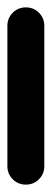

<svg xmlns="http://www.w3.org/2000/svg" viewBox="-20 -500 140 520"><path d="M0 -50H100V-430H0ZM50 -100Q29 -100 14.5 -85.5Q0 -71 0 -50Q0 -29 14.5 -14.5Q29 0 50 0Q71 0 85.5 -14.5Q100 -29 100 -50Q100 -71 85.5 -85.5Q71 -100 50 -100ZM50 -480Q29 -480 14.5 -465.5Q0 -451 0 -430Q0 -409 14.5 -394.5Q29 -380 50 -380Q71 -380 85.5 -394.5Q100 -409 100 -430Q100 -451 85.5 -465.5Q71 -480 50 -480Z"/></svg>

Font: Wavefont SemiBold
Style: Regular
Weight: 600
Version: Version 3.004;gftools[0.9.33]